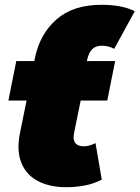

<svg xmlns="http://www.w3.org/2000/svg" viewBox="-20 -772 583 802"><path d="M257 10Q187 10 138 -16Q89 -42 69 -92.5Q49 -143 63 -214L91 -352H15L48 -517H123L126 -530Q146 -629 215.5 -690.5Q285 -752 404 -752Q445 -752 480.5 -745.5Q516 -739 543 -725L457 -568Q433 -581 406 -581Q379 -581 364.5 -566Q350 -551 343 -518V-517H461L428 -352H317L289 -215Q284 -187 295 -174Q306 -161 329 -161Q343 -161 354.5 -164.5Q366 -168 379 -174L405 -22Q374 -5 335.5 2.5Q297 10 257 10Z"/></svg>

Font: Montserrat Black
Style: Italic
Weight: 900
Italic angle: -11.3°
Designer: Julieta Ulanovsky
Foundry: Julieta Ulanovsky
Version: Version 9.000; ttfautohint (v1.8.4.7-5d5b)